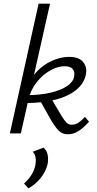

<svg xmlns="http://www.w3.org/2000/svg" viewBox="-20 -731 534 1052"><path d="M34.1 0 191.5 -711H254.1L94.1 0ZM351.6 4.8Q321.7 4.8 301.6 -15.3Q281.5 -35.5 259 -74L196.2 -186L257.1 -197.5L318.4 -94.2Q332.2 -71.8 343.6 -59.7Q355.1 -47.6 373.9 -47.6Q393.7 -47.6 411.2 -59.8Q428.8 -72 445.4 -90.7L467.8 -64.1Q438.7 -30.9 410.3 -13Q381.8 4.8 351.6 4.8ZM120.1 -166.4 120.9 -209.5Q196.8 -209.5 254.5 -222.6Q312.3 -235.8 346.8 -258.9Q381.3 -282 386 -311.2Q391 -338.3 378.1 -353.2Q365.2 -368 333.3 -368Q296.4 -368 255.1 -345Q213.9 -321.9 180.9 -280.4Q147.9 -239 135.1 -183H102.6Q119.1 -260.7 159.8 -313.2Q200.4 -365.8 253.6 -392.5Q306.9 -419.3 360.2 -419.3Q411.9 -419.3 435 -391.9Q458.1 -364.5 450.8 -324.4Q441.8 -275.8 399.7 -240.3Q357.6 -204.7 286.8 -185.6Q216.1 -166.4 120.1 -166.4ZM135.7 301 111.8 274.5Q135 254.5 151.5 228.5Q168 202.5 173.5 174.5Q178 150.3 174.6 130.7Q171.2 111.2 159.1 100.6L218.5 77.9Q236.2 93 241 116.6Q245.7 140.3 240.7 168.5Q235.6 192.4 221 217.6Q206.4 242.8 184.6 264.4Q162.8 286 135.7 301Z"/></svg>

Font: Ysabeau
Style: Bold Italic
Weight: 700
Italic angle: -12°
Designer: Christian Thalmann (Catharsis Fonts)
Version: Version 2.002